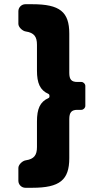

<svg xmlns="http://www.w3.org/2000/svg" viewBox="-20 -763 431 909"><path d="M365 -375H346C319 -375 308 -386 308 -418V-604C308 -707 263 -743 133 -743H100C82 -743 67 -728 67 -710V-650C67 -634 87 -616 102 -614C142 -608 155 -589 155 -551V-429C155 -370 169 -336 210 -318C216 -315 216 -301 210 -299C169 -281 155 -247 155 -188V-67C155 -29 142 -10 102 -4C87 -2 67 16 67 32V93C67 111 82 126 100 126H133C263 126 308 89 308 -14V-199C308 -231 319 -243 346 -243H365C375 -243 384 -252 384 -262V-356C384 -366 375 -375 365 -375Z"/></svg>

Font: Trueno
Style: RoundBd
Weight: 700
Designer: Julieta Ulanovsky, Jasper
Foundry: Julieta Ulanovsky, Cannot Into Space Fonts
Version: Version 3.001